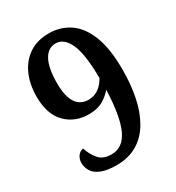

<svg xmlns="http://www.w3.org/2000/svg" viewBox="-176 -833 874 951"><g transform="rotate(-30 261.0 -357.0)"><path d="M212 10Q158 10 125.5 -3.5Q93 -17 79.5 -39.5Q66 -62 66 -87Q66 -107 76.5 -123.5Q87 -140 109 -145Q122 -105 146 -77Q170 -49 218 -49Q284 -49 316.5 -120.5Q349 -192 354 -340Q334 -315 301.5 -296Q269 -277 221 -277Q141 -277 89.5 -329Q38 -381 38 -482Q38 -553 63 -608Q88 -663 134.5 -693.5Q181 -724 246 -724Q312 -724 363.5 -689.5Q415 -655 444.5 -580.5Q474 -506 474 -387Q474 -303 459.5 -231Q445 -159 413.5 -104.5Q382 -50 332 -20Q282 10 212 10ZM254 -340Q291 -341 315.5 -360.5Q340 -380 354 -407Q353 -545 325.5 -604.5Q298 -664 251 -664Q207 -664 183 -619.5Q159 -575 159 -488Q159 -342 254 -340Z"/></g></svg>

Font: Noto Serif Hebrew SemiCondensed SemiBold
Style: Regular
Weight: 600
Width: 4
Designer: Monotype Design Team
Foundry: Monotype Imaging Inc.
Version: Version 2.004; ttfautohint (v1.8.4.7-5d5b)